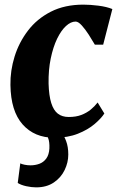

<svg xmlns="http://www.w3.org/2000/svg" viewBox="-20 -584 504 828"><path d="M214.5 10Q128.5 10 77.5 -47.5Q26.5 -105 25 -217.5Q24 -279.5 43 -340.5Q62 -401.5 100.8 -452.2Q139.5 -503 199.2 -533.5Q259 -564 339.5 -564Q369 -564 404.5 -559.5Q440 -555 464.5 -545L425 -391.5H389Q377.5 -411.5 362.5 -434.8Q347.5 -458 332.5 -474.5Q317.5 -491 306 -491Q285.5 -491 264.5 -471.8Q243.5 -452.5 226.2 -416.8Q209 -381 198.8 -331.8Q188.5 -282.5 189.5 -223.5Q191 -171.5 201 -139.8Q211 -108 229.5 -93.8Q248 -79.5 276.5 -79.5Q307.5 -79.5 330.5 -88.2Q353.5 -97 370.8 -111Q388 -125 401 -142L430 -94.5Q416.5 -73.5 387.8 -49Q359 -24.5 315.5 -7.2Q272 10 214.5 10ZM136 224Q116 224 93.2 219Q70.5 214 56.5 205L67.5 120.5Q74 124 86.5 126.5Q99 129 111.5 129Q131.5 129 149.5 122.5Q167.5 116 179.5 99.8Q191.5 83.5 193 56Q194 27 187.8 12.2Q181.5 -2.5 178.5 -14.5L214.5 -16.5L245 -14.5Q256 0 265.2 24.5Q274.5 49 274.5 82.5Q274.5 116.5 258.8 149.2Q243 182 212 203Q181 224 136 224Z"/></svg>

Font: Merriweather 28pt Black
Style: Italic
Weight: 900
Italic angle: -7.8°
Version: Version 2.101